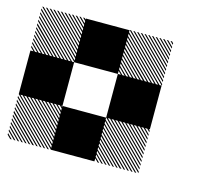

<svg xmlns="http://www.w3.org/2000/svg" viewBox="-79 -936 824 707"><g transform="rotate(15 333.0 -583.0)"><path d="M500.8 -489.2 489.2 -500.8H495L500.8 -495ZM500.8 -475 475 -500.8H480.8L500.8 -480.8ZM500.8 -460.8 460.8 -500.8H466.7L500.8 -466.7ZM500.8 -446.7 446.7 -500.8H452.5L500.8 -452.5ZM500.8 -432.5 432.5 -500.8H438.3L500.8 -438.3ZM500.8 -418.3 418.3 -500.8H424.2L500.8 -424.2ZM500.8 -404.2 404.2 -500.8H410L500.8 -410ZM500.8 -390 390 -500.8H395.8L500.8 -395.8ZM500.8 -375.8 375.8 -500.8H381.7L500.8 -381.7ZM500.8 -361.7 361.7 -500.8H367.5L500.8 -367.5ZM500.8 -347.5 347.5 -500.8H353.3L500.8 -353.3ZM500.8 -333.3 333.3 -500.8H339.2L500.8 -339.2ZM487.5 -332.5 332.5 -487.5V-493.3L493.3 -332.5ZM473.3 -332.5 332.5 -473.3V-479.2L479.2 -332.5ZM459.2 -332.5 332.5 -459.2V-465L465 -332.5ZM445 -332.5 332.5 -445V-450.8L450.8 -332.5ZM430 -332.5 332.5 -430V-436.7L436.7 -332.5ZM416.7 -332.5 332.5 -416.7V-422.5L422.5 -332.5ZM402.5 -332.5 332.5 -402.5V-408.3L408.3 -332.5ZM388.3 -332.5 332.5 -388.3V-394.2L394.2 -332.5ZM374.2 -332.5 332.5 -374.2V-380L380 -332.5ZM360 -332.5 332.5 -360V-365.8L365.8 -332.5ZM345.8 -332.5 332.5 -345.8V-351.7L351.7 -332.5ZM167.5 -489.2 155.8 -500.8H161.7L167.5 -495ZM167.5 -475 141.7 -500.8H147.5L167.5 -480.8ZM167.5 -460.8 127.5 -500.8H133.3L167.5 -466.7ZM167.5 -446.7 113.3 -500.8H119.2L167.5 -452.5ZM167.5 -432.5 99.2 -500.8H105L167.5 -438.3ZM167.5 -418.3 85 -500.8H90.8L167.5 -424.2ZM167.5 -404.2 70.8 -500.8H76.7L167.5 -410ZM167.5 -390 56.7 -500.8H62.5L167.5 -395.8ZM167.5 -375.8 42.5 -500.8H48.3L167.5 -381.7ZM167.5 -361.7 28.3 -500.8H34.2L167.5 -367.5ZM167.5 -347.5 14.2 -500.8H20L167.5 -353.3ZM167.5 -333.3 0 -500.8H5.8L167.5 -339.2ZM154.2 -332.5 -0.8 -487.5V-493.3L160 -332.5ZM140 -332.5 -0.8 -473.3V-479.2L145.8 -332.5ZM125.8 -332.5 -0.8 -459.2V-465L131.7 -332.5ZM111.7 -332.5 -0.8 -445V-450.8L117.5 -332.5ZM96.7 -332.5 -0.8 -430V-436.7L103.3 -332.5ZM83.3 -332.5 -0.8 -416.7V-422.5L89.2 -332.5ZM69.2 -332.5 -0.8 -402.5V-408.3L75 -332.5ZM55 -332.5 -0.8 -388.3V-394.2L60.8 -332.5ZM40.8 -332.5 -0.8 -374.2V-380L46.7 -332.5ZM26.7 -332.5 -0.8 -360V-365.8L32.5 -332.5ZM12.5 -332.5 -0.8 -345.8V-351.7L18.3 -332.5ZM500.8 -822.5 489.2 -834.2H495L500.8 -828.3ZM500.8 -808.3 475 -834.2H480.8L500.8 -814.2ZM500.8 -794.2 460.8 -834.2H466.7L500.8 -800ZM500.8 -780 446.7 -834.2H452.5L500.8 -785.8ZM500.8 -765.8 432.5 -834.2H438.3L500.8 -771.7ZM500.8 -751.7 418.3 -834.2H424.2L500.8 -757.5ZM500.8 -737.5 404.2 -834.2H410L500.8 -743.3ZM500.8 -723.3 390 -834.2H395.8L500.8 -729.2ZM500.8 -709.2 375.8 -834.2H381.7L500.8 -715ZM500.8 -695 361.7 -834.2H367.5L500.8 -700.8ZM500.8 -680.8 347.5 -834.2H353.3L500.8 -686.7ZM500.8 -666.7 333.3 -834.2H339.2L500.8 -672.5ZM487.5 -665.8 332.5 -820.8V-826.7L493.3 -665.8ZM473.3 -665.8 332.5 -806.7V-812.5L479.2 -665.8ZM459.2 -665.8 332.5 -792.5V-798.3L465 -665.8ZM445 -665.8 332.5 -778.3V-784.2L450.8 -665.8ZM430 -665.8 332.5 -763.3V-770L436.7 -665.8ZM416.7 -665.8 332.5 -750V-755.8L422.5 -665.8ZM402.5 -665.8 332.5 -735.8V-741.7L408.3 -665.8ZM388.3 -665.8 332.5 -721.7V-727.5L394.2 -665.8ZM374.2 -665.8 332.5 -707.5V-713.3L380 -665.8ZM360 -665.8 332.5 -693.3V-699.2L365.8 -665.8ZM345.8 -665.8 332.5 -679.2V-685L351.7 -665.8ZM167.5 -822.5 155.8 -834.2H161.7L167.5 -828.3ZM167.5 -808.3 141.7 -834.2H147.5L167.5 -814.2ZM167.5 -794.2 127.5 -834.2H133.3L167.5 -800ZM167.5 -780 113.3 -834.2H119.2L167.5 -785.8ZM167.5 -765.8 99.2 -834.2H105L167.5 -771.7ZM167.5 -751.7 85 -834.2H90.8L167.5 -757.5ZM167.5 -737.5 70.8 -834.2H76.7L167.5 -743.3ZM167.5 -723.3 56.7 -834.2H62.5L167.5 -729.2ZM167.5 -709.2 42.5 -834.2H48.3L167.5 -715ZM167.5 -695 28.3 -834.2H34.2L167.5 -700.8ZM167.5 -680.8 14.2 -834.2H20L167.5 -686.7ZM167.5 -666.7 0 -834.2H5.8L167.5 -672.5ZM154.2 -665.8 -0.8 -820.8V-826.7L160 -665.8ZM140 -665.8 -0.8 -806.7V-812.5L145.8 -665.8ZM125.8 -665.8 -0.8 -792.5V-798.3L131.7 -665.8ZM111.7 -665.8 -0.8 -778.3V-784.2L117.5 -665.8ZM96.7 -665.8 -0.8 -763.3V-770L103.3 -665.8ZM83.3 -665.8 -0.8 -750V-755.8L89.2 -665.8ZM69.2 -665.8 -0.8 -735.8V-741.7L75 -665.8ZM55 -665.8 -0.8 -721.7V-727.5L60.8 -665.8ZM40.8 -665.8 -0.8 -707.5V-713.3L46.7 -665.8ZM26.7 -665.8 -0.8 -693.3V-699.2L32.5 -665.8ZM12.5 -665.8 -0.8 -679.2V-685L18.3 -665.8ZM166.7 -500H333.3V-333.3H166.7ZM333.3 -666.7H500V-500H333.3ZM0 -666.7H166.7V-500H0ZM166.7 -833.3H333.3V-666.7H166.7Z"/></g></svg>

Font: 0xA000-Pixelated
Style: Pixelated
Weight: 400
Version: Version 0.1